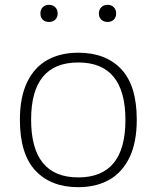

<svg xmlns="http://www.w3.org/2000/svg" viewBox="-20 -767 649 796"><path d="M62.5 -270.5Q62.5 -364 92.5 -426.2Q122.5 -488.5 176.8 -518.5Q231 -548.5 304.5 -548.5Q418.5 -548.5 482.8 -480.2Q547 -412 547 -270.5Q547 -176.5 516.8 -114Q486.5 -51.5 432.2 -21.2Q378 9 304.5 9Q191 9 126.8 -59.8Q62.5 -128.5 62.5 -270.5ZM500 -269.5Q500 -508 304.5 -508Q109 -508 109 -271Q109 -31.5 304.5 -31.5Q500 -31.5 500 -269.5ZM147.5 -711Q147.5 -727 157.2 -737Q167 -747 183 -747Q199 -747 209 -737Q219 -727 219 -711Q219 -695 209 -685.5Q199 -676 183 -676Q167 -676 157.2 -685.5Q147.5 -695 147.5 -711ZM390 -711Q390 -727 400 -737Q410 -747 426 -747Q442 -747 451.8 -737Q461.5 -727 461.5 -711Q461.5 -695 451.8 -685.5Q442 -676 426 -676Q410 -676 400 -685.5Q390 -695 390 -711Z"/></svg>

Font: Encode Sans Expanded ExtraLight
Style: Regular
Weight: 275
Width: 7
Designer: Multiple Designers
Foundry: Impallari Type
Version: Version 2.000